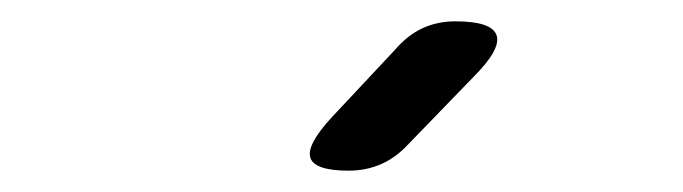

<svg xmlns="http://www.w3.org/2000/svg" viewBox="-20 -805 640 180"><path d="M363 -670Q351 -657 337 -651Q323 -645 307 -645Q275 -645 271 -657Q267 -669 291 -695L350 -758Q362 -772 376 -778.5Q390 -785 407 -785Q441 -785 445.5 -772Q450 -759 424 -733Z"/></svg>

Font: Maple Mono NL
Style: Italic
Weight: 400
Italic angle: -10°
Monospace: yes
Designer: subframe7536
Version: Version 7.000